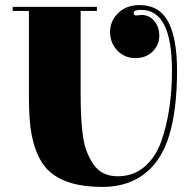

<svg xmlns="http://www.w3.org/2000/svg" viewBox="-20 -727 725 757"><path d="M516 -666 538 -668Q568 -668 588 -644.5Q608 -621 608 -585.5Q608 -550 582 -524Q556 -498 513.5 -498Q471 -498 442.5 -528Q414 -558 414 -601Q414 -644 446 -675.5Q478 -707 530 -707Q608 -707 643 -641.5Q678 -576 678 -449Q678 -294 647 -193Q619 -101 560 -50Q491 10 383 10Q242 10 174 -52Q116 -105 100 -226Q94 -277 94 -349V-684H30V-700H362V-684H298V-356Q298 -197 319 -138Q345 -66 386 -45Q411 -32 444 -32Q505 -32 549 -69Q593 -106 616 -170Q658 -291 658 -449Q658 -688 537 -688Q507 -688 507 -677Q507 -666 516 -666Z"/></svg>

Font: Elsie Swash Caps Black
Style: Regular
Weight: 900
Designer: Alejandro Inler
Foundry: Alejandro Inler
Version: 1.003